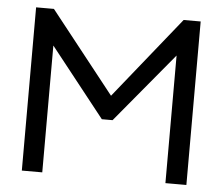

<svg xmlns="http://www.w3.org/2000/svg" viewBox="-47 -677 845 730"><g transform="rotate(5 375.0 -312.0)"><path d="M62 0V-623H130L375 -313L625 -624H690V0H610V-487L389 -221H348L140 -484V0Z"/></g></svg>

Font: Inconsolata ExtraExpanded
Style: Regular
Weight: 400
Width: 8
Monospace: yes
Designer: Raph Levien, Cyreal, Brenton Simpson
Foundry: Raph Levien, Cyreal, Google
Version: Version 3.001; ttfautohint (v1.8.2.53-6de2)